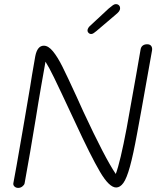

<svg xmlns="http://www.w3.org/2000/svg" viewBox="-20 -928 764 937"><path d="M722 -682 671 -396 649 -276Q630 -172 614 -114.5Q598 -57 582 -35Q566 -13 547 -13Q513 -13 468 -89.5Q423 -166 345 -335Q269 -498 243.5 -550Q218 -602 202 -627Q188 -550 180 -502.5Q172 -455 167 -426L155 -352Q126 -175 100 -33Q98 -25 89 -18Q80 -11 69 -11Q58 -11 51 -17.5Q44 -24 45 -33Q54 -78 90 -287L101 -351L127 -504Q133 -545 152 -653Q162 -705 194 -705Q216 -705 238.5 -677.5Q261 -650 284.5 -603Q308 -556 353 -458L386 -385Q492 -157 545 -79Q567 -138 598 -302L645 -565L666 -686Q668 -699 676.5 -705.5Q685 -712 698 -712Q712 -712 718 -703.5Q724 -695 722 -682ZM407 -779Q407 -792 424 -806L510 -886Q524 -898 531.5 -903Q539 -908 546 -908Q554 -908 560 -902.5Q566 -897 566 -888Q566 -879 560.5 -872Q555 -865 544 -856L450 -776Q440 -768 435 -765Q430 -762 424 -762Q418 -762 412.5 -767Q407 -772 407 -779Z"/></svg>

Font: Mali Light
Style: Italic
Weight: 300
Italic angle: -10°
Version: Version 1.000; ttfautohint (v1.6)